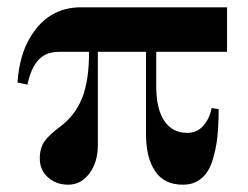

<svg xmlns="http://www.w3.org/2000/svg" viewBox="-20 -494 680 526"><path d="M28 -268 55 -262C61.7 -292.7 71.8 -315.3 85.5 -330C99.2 -344.7 117.7 -352 141 -352H224C224 -299.3 217.7 -257.2 205 -225.5C192.3 -193.8 172.7 -168 146 -148C126 -133.3 111.5 -119.8 102.5 -107.5C93.5 -95.2 89 -79.3 89 -60C89 -38.7 96.5 -21.3 111.5 -8C126.5 5.3 145 12 167 12C190.3 12 209.7 1.7 225 -19C240.3 -39.7 248 -65 248 -95V-352H380V-126C380 -83.3 388.3 -49.7 405 -25C421.7 -0.3 447 12 481 12C501 12 517.8 6.3 531.5 -5C545.2 -16.3 555.3 -32.7 562 -54C568.7 -75.3 573.2 -97 575.5 -119C577.8 -141 579 -166.3 579 -195L560 -198C556 -178.7 548.3 -162.5 537 -149.5C525.7 -136.5 511 -130 493 -130C465.7 -130 444.7 -141 430 -163C415.3 -185 408 -216.7 408 -258V-352H602V-474H202C142 -474 95.7 -446.7 63 -392C43 -359.3 31.3 -318 28 -268Z"/></svg>

Font: Km Standard TT
Style: Bold
Weight: 700
Designer: Alexey Kryukov <alexios@thessalonica.org.ru>
Version: Version 2.0.2